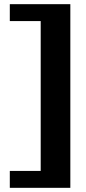

<svg xmlns="http://www.w3.org/2000/svg" viewBox="-20 -770 412 920"><path d="M317 130H27V49H175V-669H27V-750H317Z"/></svg>

Font: Roboto Serif 20pt
Style: Bold
Weight: 700
Version: Version 1.008